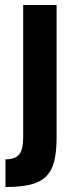

<svg xmlns="http://www.w3.org/2000/svg" viewBox="-20 -550 320 770"><path d="M2 89Q40 89 56.5 70Q73 51 73 0V-530H207V0Q207 58 197.5 96.5Q188 135 164.5 158Q141 181 101.5 190.5Q62 200 2 200Z"/></svg>

Font: Golos UI
Style: Bold
Weight: 700
Designer: A.Korolkova, Vitaly Kuzmin
Foundry: ParaType Ltd
Version: Version 2.000